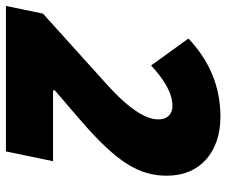

<svg xmlns="http://www.w3.org/2000/svg" viewBox="-106 -686 764 648"><g transform="rotate(90 276.0 -362.0)"><path d="M-28 0H463L496 -159H257V-165L357 -251C503 -377 545 -451 545 -544C545 -656 464 -724 346 -724C238 -724 152 -682 82 -616L173 -490C224 -537 268 -562 310 -562C336 -562 355 -546 355 -514C355 -478 329 -423 234 -338L-2 -125Z"/></g></svg>

Font: Noto Sans Black
Style: Italic
Weight: 900
Italic angle: -12°
Designer: Monotype Design Team
Foundry: Monotype Imaging Inc.
Version: Version 2.013